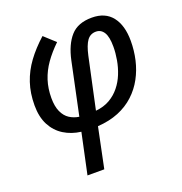

<svg xmlns="http://www.w3.org/2000/svg" viewBox="-139 -668 974 1028"><g transform="rotate(-20 348.0 -154.0)"><path d="M185.1 239.3 234.4 8.3Q180.2 1.5 137.7 -24.9Q95.2 -51.3 71 -97.4Q46.9 -143.6 46.9 -209.5Q46.9 -279.3 66.2 -336.9Q85.4 -394.5 122.6 -445.1Q159.7 -495.6 213.9 -544.4L276.4 -487.3Q233.9 -446.3 204.3 -404.3Q174.8 -362.3 159.9 -316.2Q145 -270 145 -216.3Q145 -168 159.2 -137.2Q173.3 -106.4 197.5 -90.8Q221.7 -75.2 251.5 -70.8L314.5 -369.1Q332.5 -453.6 373.8 -500.2Q415 -546.9 495.1 -546.9Q571.3 -546.9 610.4 -496.8Q649.4 -446.8 649.4 -358.9Q649.4 -304.2 637.5 -251.7Q625.5 -199.2 600.8 -153.6Q576.2 -107.9 537.8 -72.3Q499.5 -36.6 447.3 -15.1Q395 6.3 328.1 10.7L280.8 239.3ZM346.2 -70.8Q392.1 -75.2 426 -94.7Q460 -114.3 484.1 -144.3Q508.3 -174.3 522.9 -210.7Q537.6 -247.1 544.4 -286.1Q551.3 -325.2 551.3 -361.3Q551.3 -417.5 535.2 -443.1Q519 -468.8 490.2 -468.8Q458 -468.8 439.5 -443.1Q420.9 -417.5 408.7 -361.8Z"/></g></svg>

Font: Open Sans Medium
Style: Italic
Weight: 500
Italic angle: -12°
Designer: Monotype Design Team
Foundry: Monotype Imaging Inc.
Version: Version 3.000